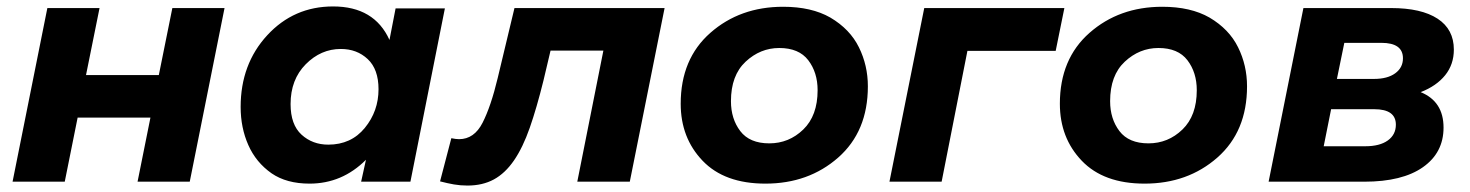

<svg xmlns="http://www.w3.org/2000/svg" viewBox="-20 -564 4562 596"><path d="M127 -539H289L247 -331H473L515 -539H677L569 0H407L447 -199H221L181 0H19Z M941 6Q869.5 6 823 -26Q774.5 -60 750.8 -113.8Q727 -167.5 727 -232Q727 -365 809.5 -454.5Q892 -544 1014 -544Q1142 -544 1189 -440L1208 -538H1361L1254 0H1101L1116 -68Q1042 6 941 6ZM999 -115Q1070 -115 1112.5 -167Q1155 -219 1155 -287Q1155 -349 1121.5 -380.5Q1088 -412 1038 -412Q976 -412 929 -364.5Q882 -317 882 -241Q882 -177 916 -146Q950 -115 999 -115Z M1381 -135Q1395 -132 1405 -132Q1452 -132 1478 -183Q1504 -234 1525 -322L1577 -539H2043L1935 0H1772L1853 -407H1689L1667 -314Q1646 -229 1624.5 -167.5Q1603 -106 1575.5 -66Q1548 -26 1513 -7Q1478 12 1431 12Q1409 12 1389 8.5Q1369 5 1346 -1Z M2356 6Q2229 6 2161 -65Q2093 -136 2093 -242Q2093 -381 2185 -462Q2277 -543 2411 -543Q2499 -543 2557.5 -509.5Q2618.5 -473.5 2646.2 -417.2Q2674 -361 2674 -296Q2674 -156 2582 -75Q2490 6 2356 6ZM2368 -119Q2429 -119 2473.5 -162Q2518 -205 2518 -284Q2518 -339 2489 -377Q2460 -415 2399 -415Q2340 -415 2294.5 -372.5Q2249 -330 2249 -250Q2249 -195 2278 -157Q2307 -119 2368 -119Z M2849 -539H3284L3257 -406H2983L2903 0H2741Z M3533 6Q3406 6 3338 -65Q3270 -136 3270 -242Q3270 -381 3362 -462Q3454 -543 3588 -543Q3676 -543 3734.5 -509.5Q3795.5 -473.5 3823.2 -417.2Q3851 -361 3851 -296Q3851 -156 3759 -75Q3667 6 3533 6ZM3545 -119Q3606 -119 3650.5 -162Q3695 -205 3695 -284Q3695 -339 3666 -377Q3637 -415 3576 -415Q3517 -415 3471.5 -372.5Q3426 -330 3426 -250Q3426 -195 3455 -157Q3484 -119 3545 -119Z M4026 -539H4298Q4392 -539 4442.5 -506Q4493 -473 4493 -410Q4493 -364 4466 -330.5Q4439 -297 4390 -278Q4461 -249 4461 -168Q4461 -90 4397 -45Q4333 0 4215 0H3918ZM4245 -319Q4287 -319 4311 -336.5Q4335 -354 4335 -383Q4335 -431 4268 -431H4153L4130 -319ZM4218 -110Q4263 -110 4288 -128Q4313 -146 4313 -177Q4313 -225 4246 -225H4112L4089 -110Z"/></svg>

Font: Argentum Sans SemiBold
Style: Italic
Weight: 600
Italic angle: -11°
Designer: Julieta Ulanovsky (font), Cristiano Sobral (main changes and remaster)
Foundry: Julieta Ulanovsky (font), Cristiano Sobral (main changes and remaster)
Version: Version 2.007;June 15, 2022;FontCreator 14.0.0.2814 64-bit; 